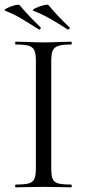

<svg xmlns="http://www.w3.org/2000/svg" viewBox="-21 -804 373 824"><path d="M284 -12Q287 -12 287 -6Q287 0 284 0Q254 0 236 -1L165 -2L96 -1Q78 0 47 0Q44 0 44 -6Q44 -12 47 -12Q85 -12 102.5 -17Q120 -22 126.5 -36.5Q133 -51 133 -81V-544Q133 -574 126.5 -588Q120 -602 102.5 -607.5Q85 -613 47 -613Q44 -613 44 -619Q44 -625 47 -625L96 -624Q138 -622 165 -622Q195 -622 237 -624L284 -625Q287 -625 287 -619Q287 -613 284 -613Q247 -613 229 -607Q211 -601 205 -586.5Q199 -572 199 -542V-81Q199 -50 205 -36Q211 -22 228.5 -17Q246 -12 284 -12ZM122 -758Q115 -761 130 -768.5Q145 -776 164.5 -781Q184 -786 187 -782Q229 -732 277 -687Q278 -686 278 -684Q278 -681 275 -678.5Q272 -676 269 -678Q225 -706 193.5 -724Q162 -742 122 -758ZM1 -758Q-6 -761 8 -768.5Q22 -776 41 -781Q60 -786 63 -782Q105 -732 153 -687Q154 -686 154 -684Q154 -681 151 -678.5Q148 -676 145 -678Q98 -708 68.5 -725.5Q39 -743 1 -758Z"/></svg>

Font: Cormorant
Style: Regular
Weight: 400
Designer: Christian Thalmann (Catharsis Fonts)
Foundry: Catharsis Fonts
Version: Version 4.000